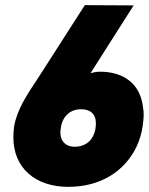

<svg xmlns="http://www.w3.org/2000/svg" viewBox="-20 -721 579 747"><path d="M536 -306C526 -391 465 -442 370 -442C357 -442 345 -440 332 -436L500 -700L310 -701L133 -425C114 -395 92 -365 68 -321C53 -292 40 -260 35 -230C33 -215 32 -200 32 -186C32 -70 115 6 246 6C370 6 466 -54 512 -152C523 -176 531 -202 535 -230C537 -246 539 -261 539 -275C539 -285 538 -296 536 -306ZM328 -172C314 -158 294 -150 271 -150C247 -150 230 -160 221 -177C217 -185 215 -195 215 -206C215 -212 216 -219 217 -225C220 -246 229 -265 243 -277C256 -289 274 -296 296 -296C318 -296 337 -288 346 -272C351 -264 353 -252 353 -240C353 -211 343 -187 328 -172Z"/></svg>

Font: Arthouse Owned Black
Style: Italic
Weight: 900
Italic angle: -10°
Designer: Jeremy Tribby
Foundry: Tribby Type
Version: Version 1.000;PS 001.000;hotconv 1.0.88;makeotf.lib2.5.64775